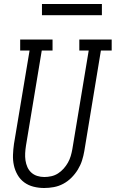

<svg xmlns="http://www.w3.org/2000/svg" viewBox="-20 -933 579 961"><path d="M201 8Q174 8 148 1.5Q122 -5 101.5 -20Q81 -35 68 -57.5Q55 -80 49.5 -105.5Q44 -131 45 -158Q46 -185 50 -213L128 -680H81V-735H243V-680H189L110 -204Q107 -185 106 -166.5Q105 -148 107.5 -130.5Q110 -113 117 -97Q124 -81 136.5 -69.5Q149 -58 166 -52.5Q183 -47 202 -47Q219 -47 237 -51Q255 -55 270.5 -65Q286 -75 298.5 -89Q311 -103 320 -119Q329 -135 334 -152Q339 -169 342 -186L424 -680H377V-735H539V-680H485L402 -177Q398 -153 390.5 -129.5Q383 -106 369.5 -84Q356 -62 337.5 -43.5Q319 -25 296.5 -13Q274 -1 249.5 3.5Q225 8 201 8ZM190 -857V-913H490V-857Z"/></svg>

Font: Iosevka Slab Light
Style: Italic
Weight: 300
Italic angle: -9°
Monospace: yes
Designer: Belleve Invis
Foundry: Belleve Invis
Version: Version 11.1.1; ttfautohint (v1.8.3)